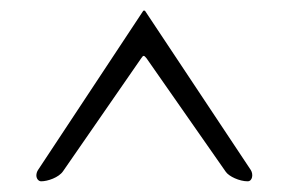

<svg xmlns="http://www.w3.org/2000/svg" viewBox="-20 -623 540 359"><path d="M57 -284C69 -284 90 -291 98 -303L244 -514C248 -520 249 -520 254 -514L402 -302C408 -293 428 -284 443 -284C452 -284 454 -297 449 -305L251 -603H248L51 -305C49 -302 48 -298 48 -295C48 -289 52 -284 57 -284Z"/></svg>

Font: Garamond-Math
Style: Regular
Weight: 400
Version: Version 2019-08-16